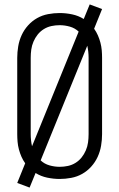

<svg xmlns="http://www.w3.org/2000/svg" viewBox="-20 -802 540 869"><path d="M114 47 58 26 94 -63Q84 -77 77 -93Q70 -109 65.5 -126Q61 -143 59.5 -160.5Q58 -178 58 -195V-540Q58 -566 62.5 -592.5Q67 -619 78 -643Q89 -667 107 -687Q125 -707 148 -720Q171 -733 197.5 -738Q224 -743 250 -743Q278 -743 306.5 -737Q335 -731 359 -716L386 -782L442 -761L406 -672Q416 -658 423 -642Q430 -626 434.5 -609Q439 -592 440.5 -574.5Q442 -557 442 -540V-195Q442 -169 437.5 -142.5Q433 -116 422 -92Q411 -68 393 -48Q375 -28 352 -15Q329 -2 302.5 3Q276 8 250 8Q222 8 193.5 2Q165 -4 141 -19ZM125 -140 336 -659Q319 -675 296 -681.5Q273 -688 250 -688Q231 -688 212.5 -684Q194 -680 178 -670Q162 -660 150.5 -645.5Q139 -631 131.5 -613.5Q124 -596 121.5 -577.5Q119 -559 119 -540V-195Q119 -181 120.5 -167Q122 -153 125 -140ZM250 -47Q269 -47 287.5 -51Q306 -55 322 -65Q338 -75 349.5 -89.5Q361 -104 368.5 -121.5Q376 -139 378.5 -157.5Q381 -176 381 -195V-540Q381 -554 379.5 -568Q378 -582 375 -595L164 -76Q181 -60 204 -53.5Q227 -47 250 -47Z"/></svg>

Font: Iosevka Curly Light
Style: Regular
Weight: 300
Monospace: yes
Designer: Belleve Invis
Foundry: Belleve Invis
Version: Version 22.1.2; ttfautohint (v1.8.4)